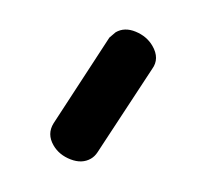

<svg xmlns="http://www.w3.org/2000/svg" viewBox="-48 -773 280 261"><g transform="rotate(-30 92.0 -643.0)"><path d="M168 -641 47 -580Q41 -577 35 -577Q21 -577 10.5 -590Q0 -603 0 -618Q0 -636 15 -644L139 -707Q149 -709 150 -709Q164 -709 174 -696Q184 -683 184 -668Q184 -648 168 -641Z"/></g></svg>

Font: AkaAcidDosis
Style: SemiBold
Weight: 600
Designer: Edgar Tolentino, Pablo Impallari, Igino Marini, Cyberella
Foundry: Edgar Tolentino, Pablo Impallari, Igino Marini, Cyberella
Version: Version 1.007